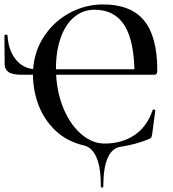

<svg xmlns="http://www.w3.org/2000/svg" viewBox="-20 -656 780 868"><path d="M361 2Q283 -16 231 -65.5Q179 -115 154 -181.5Q129 -248 129 -319Q129 -410 173.5 -482.5Q218 -555 291 -595.5Q364 -636 446 -636Q571 -636 631 -563.5Q691 -491 691 -339Q691 -327 688 -322.5Q685 -318 676 -318H588Q588 -468 543.5 -540Q499 -612 407 -612Q355 -612 315.5 -579Q276 -546 254.5 -485.5Q233 -425 233 -346Q233 -254 263 -176Q293 -98 344 -52.5Q395 -7 453 -7Q530 -7 587 -44.5Q644 -82 670 -158Q670 -161 674 -161Q677 -161 679.5 -160Q682 -159 682 -157L668 -50Q666 -38 663.5 -34.5Q661 -31 653 -27Q590 -2 528 7Q447 17 447 187Q447 192 441.5 192Q436 192 436 187Q436 102 416.5 56.5Q397 11 361 2ZM1 -365Q1 -438 0 -495Q0 -499 7 -499.5Q14 -500 14 -496Q18 -426 53.5 -384.5Q89 -343 145 -343H667V-318H79Q37 -318 19 -330Q1 -342 1 -365Z"/></svg>

Font: Cormorant SC SemiBold
Style: Regular
Weight: 600
Designer: Christian Thalmann (Catharsis Fonts)
Foundry: Catharsis Fonts
Version: Version 4.000